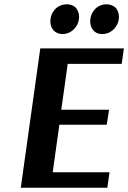

<svg xmlns="http://www.w3.org/2000/svg" viewBox="-20 -876 598 896"><path d="M243 -839Q265 -856 292 -856Q318 -856 335 -839Q349 -820 349 -798Q349 -761 320 -735Q298 -717 272 -717Q246 -717 229 -735Q215 -752 215 -776Q215 -813 243 -839ZM429 -839Q451 -856 477 -856Q502 -856 521 -839Q535 -820 535 -798Q535 -761 506 -735Q484 -717 457 -717Q430 -717 415 -735Q401 -752 401 -776Q401 -813 429 -839ZM481 0H77L168 -650H558L548 -578H296L266 -364H489L478 -294H257L226 -72H491Z"/></svg>

Font: Arsenal
Style: Bold Italic
Weight: 700
Italic angle: -9.10001°
Designer: Andrij Shevchenko
Foundry: Stairsfor
Version: Version 2.001;PS 002.001;hotconv 1.0.88;makeotf.lib2.5.64775